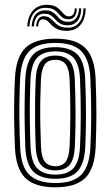

<svg xmlns="http://www.w3.org/2000/svg" viewBox="-20 -769 459 797"><path d="M209.8 8.5Q124.5 8.5 85.2 -30Q46 -68.5 42 -156.5Q39.8 -210.2 39 -257.8Q38.2 -305.2 39 -351Q39.8 -396.8 42 -444.2Q46.5 -532 85.5 -570.2Q124.5 -608.5 209.8 -608.5Q295.8 -608.5 334.2 -569.6Q372.8 -530.8 376.8 -443.8Q380.2 -362.5 380.1 -294.5Q380 -226.5 377 -156.2Q372.5 -67.5 333.1 -29.5Q293.8 8.5 209.8 8.5ZM209.8 -9.2Q283.2 -9.2 317.2 -43.5Q351.2 -77.8 355.2 -157.2Q358.5 -227 358.6 -293.2Q358.8 -359.5 355.2 -442.8Q351.8 -520.2 318.6 -555.5Q285.5 -590.8 209.8 -590.8Q135 -590.8 101.1 -556Q67.2 -521.2 63.5 -442Q61.5 -399.8 60.8 -355.5Q60 -311.2 60.6 -262.2Q61.2 -213.2 63.8 -156.5Q67.5 -74.5 103.5 -41.9Q139.5 -9.2 209.8 -9.2ZM209.8 -26.8Q148.5 -26.8 118.4 -56.6Q88.2 -86.5 85 -159.5Q83.2 -206.5 82.5 -254.1Q81.8 -301.8 82.4 -348.8Q83 -395.8 85 -440.2Q88.5 -511.2 117.2 -542.2Q146 -573.2 209.8 -573.2Q270 -573.2 300.2 -544Q330.5 -514.8 333.5 -443Q335.8 -390.2 336.5 -342.8Q337.2 -295.2 336.6 -250.2Q336 -205.2 334 -160.2Q330.5 -87.8 301.2 -57.2Q272 -26.8 209.8 -26.8ZM209.8 -44.2Q260.8 -44.2 285 -70.9Q309.2 -97.5 312.2 -160.8Q315 -219.5 315.2 -289.8Q315.5 -360 312.2 -439.8Q309.5 -503.5 284.8 -529.6Q260 -555.8 209.8 -555.8Q158.5 -555.8 134.1 -529.2Q109.8 -502.8 106.5 -439.5Q105 -400.8 104.1 -356.5Q103.2 -312.2 103.9 -263.1Q104.5 -214 106.8 -160.2Q109.5 -95.8 134.8 -70Q160 -44.2 209.8 -44.2ZM209.8 -61.8Q170.5 -61.8 150.6 -84Q130.8 -106.2 128.2 -161Q126.2 -210.2 125.6 -256.1Q125 -302 125.6 -347.1Q126.2 -392.2 128.2 -438.5Q130.8 -492.2 149.9 -515.2Q169 -538.2 209.8 -538.2Q248.2 -538.2 268.2 -516.5Q288.2 -494.8 290.5 -439.2Q293.5 -365.5 293.6 -296Q293.8 -226.5 290.8 -161.8Q288.2 -107.5 269 -84.6Q249.8 -61.8 209.8 -61.8ZM209.8 -79.2Q240 -79.2 253.6 -99.2Q267.2 -119.2 269 -162.8Q271.8 -223.8 272 -290.6Q272.2 -357.5 269 -438.2Q267.2 -482 253.2 -501.4Q239.2 -520.8 209.8 -520.8Q179 -520.8 165.5 -500.8Q152 -480.8 149.8 -437.5Q148 -392.5 147.2 -349.2Q146.5 -306 147.2 -260.4Q148 -214.8 150 -161.8Q151.8 -116.8 166.4 -98Q181 -79.2 209.8 -79.2ZM93 -659.5Q96 -704.5 119.5 -727.9Q143 -751.2 180.8 -748.8Q201 -747.8 212.9 -740.6Q224.8 -733.5 232.2 -724.6Q239.8 -715.8 246.9 -708.9Q254 -702 265 -701.2Q276.8 -700.2 283.1 -708.4Q289.5 -716.5 290.5 -734H298.8Q298.2 -712 289.2 -700Q280.2 -688 261.8 -689.2Q247.2 -689.8 238.9 -696.6Q230.5 -703.5 223.2 -712.1Q216 -720.8 205.5 -727.9Q195 -735 176 -736.2Q143.2 -738.8 123.8 -718.1Q104.2 -697.5 102.2 -659.5ZM111.2 -659.5Q113.5 -693.8 129.6 -710.8Q145.8 -727.8 172.5 -725.8Q190 -724.8 200 -717.6Q210 -710.5 217.4 -701.8Q224.8 -693 234.1 -686.2Q243.5 -679.5 259.5 -678.5Q282.2 -677.2 294.5 -691.9Q306.8 -706.5 308 -734H317.2Q316.5 -699.5 300.8 -681.1Q285 -662.8 257 -664.2Q239.2 -665 228.6 -671.9Q218 -678.8 210.1 -687.8Q202.2 -696.8 192.9 -703.8Q183.5 -710.8 168.2 -712Q146.5 -714.2 134.2 -700.1Q122 -686 120.8 -659.5ZM129.8 -659.5Q131.5 -681.2 140.4 -692.1Q149.2 -703 165.5 -701.5Q179 -700.5 187.8 -693.6Q196.5 -686.8 204.8 -677.9Q213 -669 224.8 -662Q236.5 -655 255.8 -654.2Q288.5 -652.2 307.1 -673.4Q325.8 -694.5 326.5 -734H335.8Q334.2 -688 312.4 -663.8Q290.5 -639.5 251 -641.2Q229.5 -642 216.1 -648.9Q202.8 -655.8 194.2 -664.6Q185.8 -673.5 178.5 -680.6Q171.2 -687.8 161.5 -688.8Q151 -690.2 145 -682.6Q139 -675 138.5 -659.5Z"/></svg>

Font: Big Shoulders Inline Display Thin
Style: Bold
Weight: 700
Version: Version 2.002